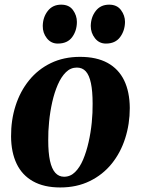

<svg xmlns="http://www.w3.org/2000/svg" viewBox="-20 -791 604 824"><path d="M323.5 -547Q394.5 -547 441.8 -521Q489 -495 512.8 -446Q536.5 -397 537 -327.5Q537 -259 517.2 -197.2Q497.5 -135.5 459.2 -88.2Q421 -41 365.2 -13.8Q309.5 13.5 238.5 13.5Q169 13.5 122 -12.8Q75 -39 51.5 -88Q28 -137 27.5 -205Q27 -275.5 46.8 -337.2Q66.5 -399 104.8 -446.2Q143 -493.5 198.2 -520.2Q253.5 -547 323.5 -547ZM310 -501Q283 -501 262.8 -481Q242.5 -461 228 -427.5Q213.5 -394 204.2 -353Q195 -312 190.8 -269.2Q186.5 -226.5 187 -188.5Q187 -135.5 194.5 -101Q202 -66.5 217.2 -49.5Q232.5 -32.5 255 -32.5Q282 -32.5 302.2 -52.5Q322.5 -72.5 336.8 -106.2Q351 -140 360.2 -181Q369.5 -222 373.8 -265Q378 -308 377.5 -346Q377.5 -400 370.2 -434.2Q363 -468.5 348.2 -484.8Q333.5 -501 310 -501ZM228 -604Q199 -604 181 -627Q163 -650 163.5 -679.5Q164 -717 185 -744Q206 -771 242.5 -771Q276.5 -771 293.2 -747.8Q310 -724.5 310 -697Q310 -659.5 289.8 -631.8Q269.5 -604 228 -604ZM434.5 -604Q405.5 -604 387.5 -627Q369.5 -650 369.5 -679.5Q370 -717 390.8 -744Q411.5 -771 448.5 -771Q482 -771 499.2 -747.8Q516.5 -724.5 516.5 -697Q516 -659.5 495.5 -631.8Q475 -604 434.5 -604Z"/></svg>

Font: Merriweather 72pt ExtraBold
Style: Italic
Weight: 800
Italic angle: -7.8°
Version: Version 2.101